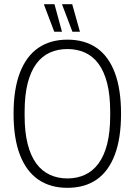

<svg xmlns="http://www.w3.org/2000/svg" viewBox="-20 -888 646 920"><path d="M303 12Q221 12 163.5 -27.5Q106 -67 75.5 -146Q45 -225 45 -343Q45 -461 75.5 -540Q106 -619 163.5 -658.5Q221 -698 303 -698Q386 -698 443 -658.5Q500 -619 530 -540Q560 -461 560 -343Q560 -225 530 -146Q500 -67 443 -27.5Q386 12 303 12ZM303 -33Q349 -33 387 -50.5Q425 -68 452 -104.5Q479 -141 493.5 -198Q508 -255 508 -334V-352Q508 -432 493.5 -489Q479 -546 452 -582.5Q425 -619 387 -636Q349 -653 303 -653Q257 -653 219 -636Q181 -619 154 -582.5Q127 -546 112.5 -489Q98 -432 98 -352V-334Q98 -255 112.5 -198Q127 -141 154 -104.5Q181 -68 219 -50.5Q257 -33 303 -33ZM327 -736 278 -865V-868H326L363 -736ZM240 -736 191 -865 192 -868H241L277 -736Z"/></svg>

Font: Archivo Condensed Thin
Style: Regular
Weight: 250
Width: 3
Designer: Hector Gatti
Foundry: Omnibus-Type
Version: Version 2.001